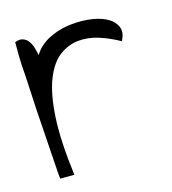

<svg xmlns="http://www.w3.org/2000/svg" viewBox="-67 -446 434 485"><g transform="rotate(-15 149.5 -203.5)"><path d="M12.7 -380.9Q24.4 -385.7 33.2 -382.8Q42 -379.9 47.9 -372.1Q53.7 -364.3 56.6 -354Q59.6 -343.8 61.5 -334Q74.2 -355.5 98.1 -368.7Q122.1 -381.8 149.4 -386.2Q176.8 -390.6 204.1 -388.2Q231.4 -385.7 250.5 -376.5Q269.5 -367.2 277.3 -351.1Q285.2 -335 273.4 -313.5Q248 -328.1 220.2 -336.9Q192.4 -345.7 166 -342.8Q139.6 -339.8 117.2 -322.8Q94.7 -305.7 80.1 -268.6Q65.4 -231.4 62 -170.4Q58.6 -109.4 70.3 -18.6H33.2Q33.2 -18.6 31.7 -34.7Q30.3 -50.8 28.8 -77.1Q27.3 -103.5 24.9 -135.7Q22.5 -168 20.5 -201.2Q18.6 -234.4 17.1 -265.1Q15.6 -295.9 13.7 -318.4Q13.7 -321.3 13.2 -330.1Q12.7 -338.9 12.7 -349.1Q12.7 -359.4 12.7 -368.2Q12.7 -377 12.7 -380.9Z"/></g></svg>

Font: Annie Use Your Telescope
Style: Regular
Weight: 400
Version: Version 1.003 2001